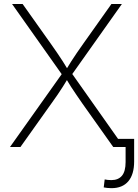

<svg xmlns="http://www.w3.org/2000/svg" viewBox="-20 -748 703 977"><path d="M30.8 0 305.7 -387.2V-354L41.5 -727.5H95.2L239.3 -524.4Q256.8 -499.5 271.2 -478.5Q285.6 -457.5 299.1 -436.5Q312.5 -415.5 327.1 -391.1H314.9Q329.6 -415.5 343 -436.5Q356.4 -457.5 370.8 -478.5Q385.3 -499.5 402.8 -524.4L546.9 -727.5H600.1L335.9 -354.5V-388.2L609.9 0H556.2L397.9 -223.1Q382.3 -246.1 368.4 -266.1Q354.5 -286.1 341.3 -306.6Q328.1 -327.1 314 -351.1H327.1Q313 -327.6 300 -307.1Q287.1 -286.6 273.2 -266.4Q259.3 -246.1 242.7 -223.1L84 0ZM546.9 209.5Q535.6 209.5 525.4 208.3Q515.1 207 507.8 205.6L512.7 165Q519.5 166.5 528.3 167.5Q537.1 168.5 546.4 168.5Q582 168.5 600.6 146.2Q619.1 124 619.1 76.7V0H571.3V-41.5H662.6V73.2Q662.6 139.2 633.1 174.3Q603.5 209.5 546.9 209.5Z"/></svg>

Font: Inter ExtraLight
Style: Regular
Weight: 250
Designer: Rasmus Andersson
Foundry: rsms
Version: Version 4.001;git-66647c0bb